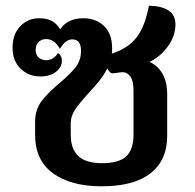

<svg xmlns="http://www.w3.org/2000/svg" viewBox="-20 -644 682 673"><path d="M566 -313V-166Q566 -83 508 -37Q450 9 336 9Q229 9 166 -36.5Q103 -82 103 -172V-216Q103 -259 125 -288.5Q147 -318 189 -353Q227 -385 245.5 -409Q264 -433 264 -466Q264 -506 233 -506Q210 -506 190 -473Q180 -490 168.5 -498.5Q157 -507 141 -507Q126 -507 115.5 -497Q105 -487 105 -469Q105 -452 115.5 -442.5Q126 -433 141 -433Q168 -433 183 -458Q189 -455 193 -447.5Q197 -440 197 -431Q197 -409 176.5 -392.5Q156 -376 122 -376Q80 -376 52 -403.5Q24 -431 24 -476Q24 -524 51 -552Q78 -580 117 -580Q145 -580 162 -570.5Q179 -561 191 -541Q202 -559 222.5 -569.5Q243 -580 272 -580Q317 -580 345 -552.5Q373 -525 373 -475Q373 -462 372 -456Q428 -474 458 -512Q488 -550 502 -624Q547 -623 571 -607Q595 -591 595 -559Q595 -518 568.5 -481.5Q542 -445 504 -427Q532 -415 549 -386.5Q566 -358 566 -313ZM448 -326Q448 -360 437 -375.5Q426 -391 411 -391Q405 -391 392.5 -389Q380 -387 373 -387Q366 -387 356 -404Q345 -382 330 -363Q315 -344 290 -317Q258 -282 243 -259.5Q228 -237 228 -212V-172Q228 -121 255 -96.5Q282 -72 337 -72Q397 -72 422.5 -96Q448 -120 448 -172Z"/></svg>

Font: Krub SemiBold
Style: Regular
Weight: 600
Version: Version 1.000; ttfautohint (v1.6)